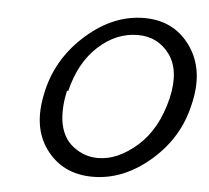

<svg xmlns="http://www.w3.org/2000/svg" viewBox="-42 -531 633 582"><g transform="rotate(5 274.5 -239.5)"><path d="M93 -236Q93 -239 95 -245Q119 -344 200.5 -415Q282 -486 375 -486Q466 -486 516 -414.5Q566 -343 540 -237Q517 -134 435 -63.5Q353 7 260 7Q169 7 118.5 -61Q68 -129 93 -236ZM164 -246H160Q149 -195 154 -155Q161 -104 195 -77.5Q229 -51 271 -51Q331 -51 390 -103Q449 -155 472 -250Q492 -336 456.5 -384.5Q421 -433 360 -433Q294 -433 239.5 -383Q185 -333 164 -246Z"/></g></svg>

Font: Coval
Style: ExtraLight Italic
Weight: 200
Foundry: Context Ltd
Version: Version 001.000